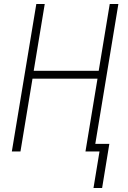

<svg xmlns="http://www.w3.org/2000/svg" viewBox="-20 -755 640 957"><path d="M489 182H446L476 0H406L466 -363H142L82 0H39L161 -735H203L148 -402H472L527 -735H570L455 -38H525Z"/></svg>

Font: Iosevka Curly XLtEx
Style: Italic
Weight: 200
Width: 7
Italic angle: -9°
Monospace: yes
Designer: Belleve Invis
Foundry: Belleve Invis
Version: Version 11.1.0; ttfautohint (v1.8.3)